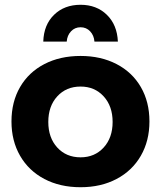

<svg xmlns="http://www.w3.org/2000/svg" viewBox="-20 -777 673 803"><path d="M605 -269Q605 -188 569 -125.5Q533 -63 467.5 -28.5Q402 6 317 6Q231 6 165.5 -28.5Q100 -63 64 -125.5Q28 -188 28 -269Q28 -351 64 -413Q100 -475 165.5 -509Q231 -543 317 -543Q402 -543 467.5 -509Q533 -475 569 -413Q605 -351 605 -269ZM182 -267Q182 -201 219.5 -160Q257 -119 317 -119Q376 -119 413.5 -160Q451 -201 451 -267Q451 -333 413.5 -374Q376 -415 317 -415Q257 -415 219.5 -374Q182 -333 182 -267ZM161 -603Q163 -673 206 -715Q249 -757 317 -757Q384 -757 427 -715Q470 -673 473 -603H375Q373 -629 357 -646Q341 -663 317 -663Q293 -663 277 -646Q261 -629 259 -603Z"/></svg>

Font: Montserrat SemiBold
Style: Regular
Weight: 600
Designer: Julieta Ulanovsky
Foundry: Julieta Ulanovsky
Version: Version 6.001